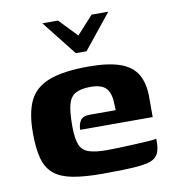

<svg xmlns="http://www.w3.org/2000/svg" viewBox="-71 -656 657 725"><g transform="rotate(-10 257.0 -293.5)"><path d="M139 -593H199L265 -524L328 -593H392L285 -460H244ZM266 6Q196 6 151 -2.5Q106 -11 80 -32Q54 -53 43 -91Q32 -129 32 -190Q32 -268 54 -314Q76 -360 130.5 -381Q185 -402 282 -402Q358 -402 403 -386Q448 -370 468 -336Q488 -302 488 -249V-172H210Q210 -193 219.5 -207.5Q229 -222 255 -222H355L354 -243Q354 -284 337.5 -304.5Q321 -325 276 -325Q239 -325 218.5 -313.5Q198 -302 190.5 -273.5Q183 -245 183 -192Q183 -144 192.5 -120Q202 -96 227 -87.5Q252 -79 298 -79Q315 -79 344 -80Q373 -81 403.5 -82.5Q434 -84 457.5 -85.5Q481 -87 487 -89V-71Q487 -57 482.5 -41.5Q478 -26 465 -16Q447 -2 398.5 2Q350 6 266 6Z"/></g></svg>

Font: Genos Thin
Style: Bold
Weight: 700
Version: Version 1.010